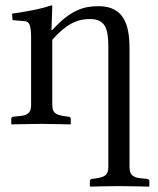

<svg xmlns="http://www.w3.org/2000/svg" viewBox="-20 -462 591 716"><path d="M175 -439C175 -441 174 -442 171 -442C141 -431 99 -422 25 -411L27 -387L73 -383C88 -381 96 -371 96 -321V-72C96 -43 86 -32 51 -29L31 -27C26 -26 22 -24 22 -19V0L24 2C24 2 91 0 134 0C176 0 242 2 242 2L244 0V-19C244 -24 240 -26 235 -27L220 -29C185 -34 175 -43 175 -72V-314C229 -374 269 -391 315 -391C371 -391 384 -358 384 -288V160C384 189 373 198 339 203L324 205C319 206 315 208 315 213V232L318 234C318 234 381 232 421 232C465 232 535 234 535 234L537 232V213C537 208 533 206 528 205L507 203C474 200 463 189 463 160V-281C463 -370 442 -439 347 -439C293 -439 243 -425 175 -350H172Z"/></svg>

Font: Libertinus Serif
Style: Regular
Weight: 400
Designer: Philipp H. Poll
Foundry: Khaled Hosny
Version: Version 6.2